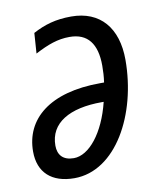

<svg xmlns="http://www.w3.org/2000/svg" viewBox="-68 -602 560 668"><g transform="rotate(-10 212.0 -268.0)"><path d="M142 10C289 10 388 -172 388 -365C388 -478 330 -546 228 -546C173 -546 133 -534 92 -512L87 -440C133 -464 168 -477 210 -477C274 -477 305 -436 305 -359C305 -340 304 -320 301 -300H288C107 -300 16 -220 16 -106C16 -32 62 10 142 10ZM152 -59C114 -59 96 -80 96 -113C96 -193 167 -234 281 -234H288C262 -128 206 -59 152 -59Z"/></g></svg>

Font: Noto Sans Display SemiCondensed
Style: Italic
Weight: 400
Width: 4
Italic angle: -12°
Designer: Monotype Design Team
Foundry: Monotype Imaging Inc.
Version: Version 1.900